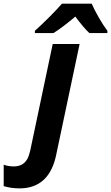

<svg xmlns="http://www.w3.org/2000/svg" viewBox="-151 -786 605 1046"><path d="M-130.9 228V111.3Q-106 120.6 -76.2 120.6Q-50.8 120.6 -33 111.1Q-15.1 101.6 -2.9 81.5Q6.3 64.9 13.2 36.6L136.2 -546.4H282.7L154.8 59.1Q146 100.6 131.8 130.4Q106.4 185.1 62 212.6Q17.6 240.2 -43.9 240.2Q-91.3 240.2 -130.9 228ZM186.5 -766.1H348.6Q361.8 -734.9 386.7 -691.4Q411.6 -647.9 434.1 -618.2V-606H335.9Q308.1 -630.4 259.3 -695.8Q192.9 -639.2 140.6 -606H39.1V-618.2Q75.7 -650.9 119.9 -695.3Q164.1 -739.7 186.5 -766.1Z"/></svg>

Font: Viking Open Sans
Style: Bold Italic
Weight: 700
Italic angle: -12°
Foundry: Ascender Corporation
Version: Version 2.000